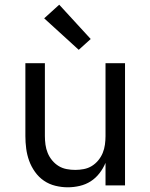

<svg xmlns="http://www.w3.org/2000/svg" viewBox="-20 -789 640 817"><path d="M268 8Q242 8 215.5 1.5Q189 -5 167 -20Q145 -35 129 -57.5Q113 -80 104 -105Q95 -130 91.5 -156.5Q88 -183 88 -210V-520H171V-210Q171 -192 173.5 -173.5Q176 -155 183 -138Q190 -121 202 -106.5Q214 -92 229.5 -82.5Q245 -73 263.5 -69.5Q282 -66 300 -66Q318 -66 336.5 -69.5Q355 -73 370.5 -82.5Q386 -92 398 -106.5Q410 -121 417 -138Q424 -155 426.5 -173.5Q429 -192 429 -210V-520H512V0H429V-96Q419 -72 403 -51.5Q387 -31 366 -17.5Q345 -4 319.5 2Q294 8 268 8ZM315 -577 168 -711 232 -769 366 -623Z"/></svg>

Font: Iosevka Meiseki Sans
Style: Regular
Weight: 400
Monospace: yes
Designer: Belleve Invis
Foundry: Belleve Invis
Version: Version 11.2.6; ttfautohint (v1.8.4)